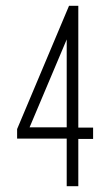

<svg xmlns="http://www.w3.org/2000/svg" viewBox="-20 -642 353 662"><path d="M210 0V-164H39V-197L218 -622H250V-202H301V-163H250V0ZM82 -203H210V-506Z"/></svg>

Font: Inconsolata ExtraCondensed Light
Style: Regular
Weight: 300
Width: 2
Monospace: yes
Designer: Raph Levien, Cyreal, Brenton Simpson
Foundry: Raph Levien, Cyreal, Google
Version: Version 3.100; ttfautohint (v1.8.4.7-5d5b)